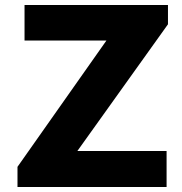

<svg xmlns="http://www.w3.org/2000/svg" viewBox="-20 -743 724 763"><path d="M49.5 0V-80L403 -582H77.5V-723H647.5V-646.5L287.5 -143H642V0Z"/></svg>

Font: Public Sans ExtraBold
Style: Regular
Weight: 800
Designer: The Public Sans Project Authors: Dan O. Williams and USWDS (Libre Franklin designed by Pablo Impallari and Rodrigo Fuenz
Version: Version 1.007